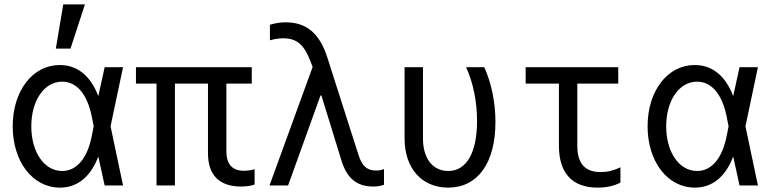

<svg xmlns="http://www.w3.org/2000/svg" viewBox="-20 -847 3520 877"><path d="M253 -550C129 -550 38 -432 38 -270C38 -109 129 10 254 10C333 10 394 -39 429 -132L458 0H542L485 -270L542 -540H458L429 -408C394 -501 333 -550 253 -550ZM398 -220C377 -121 329 -66 264 -66C182 -66 123 -152 123 -270C123 -388 182 -474 264 -474C329 -474 377 -419 398 -320L408 -270ZM368 -827H269L235 -625H302Z M695 0H779V-465H930V-147C930 -47 982 5 1081 5C1105 5 1126 2 1143 -4V-74C1130 -70 1111 -67 1094 -67C1041 -67 1014 -97 1014 -156V-465H1130V-540H601V-465H695Z M1211 0H1296L1444 -411H1448L1539 -116C1564 -33 1609 5 1685 5C1703 5 1717 3 1734 -3V-75C1723 -70 1711 -68 1698 -68C1656 -68 1633 -89 1617 -141L1475 -585C1439 -697 1378 -745 1285 -745C1262 -745 1240 -742 1213 -734V-663C1234 -669 1254 -672 1274 -672C1336 -672 1370 -643 1400 -562L1408 -541Z M2192 -540H2109C2141 -470 2159 -384 2159 -295C2159 -149 2111 -66 2027 -66C1956 -66 1912 -124 1912 -214V-540H1828V-214C1828 -78 1907 10 2027 10C2162 10 2243 -102 2243 -290C2243 -379 2225 -467 2192 -540Z M2617 -181V-465H2804V-540H2381V-465H2533V-181C2533 -56 2594 10 2710 10C2750 10 2786 2 2814 -13V-83C2784 -68 2754 -61 2724 -61C2652 -61 2617 -100 2617 -181Z M3153 -550C3029 -550 2938 -432 2938 -270C2938 -109 3029 10 3154 10C3233 10 3294 -39 3329 -132L3358 0H3442L3385 -270L3442 -540H3358L3329 -408C3294 -501 3233 -550 3153 -550ZM3298 -220C3277 -121 3229 -66 3164 -66C3082 -66 3023 -152 3023 -270C3023 -388 3082 -474 3164 -474C3229 -474 3277 -419 3298 -320L3308 -270Z"/></svg>

Font: CommitMono-dimboump
Style: Regular
Weight: 400
Monospace: yes
Designer: Eigil Nikolajsen
Foundry: Eigil Nikolajsen
Version: Version 1.143